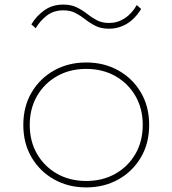

<svg xmlns="http://www.w3.org/2000/svg" viewBox="-20 -800 751 836"><path d="M355.5 16Q278 16 216 -18.5Q154 -53 117.8 -114.2Q81.5 -175.5 81.5 -256Q81.5 -336.5 117.8 -397.8Q154 -459 216 -493.5Q278 -528 355.5 -528Q433 -528 495 -493.5Q557 -459 593.2 -397.8Q629.5 -336.5 629.5 -256Q629.5 -175.5 593.2 -114.2Q557 -53 495 -18.5Q433 16 355.5 16ZM355.5 -12Q427 -12 482.5 -43.5Q538 -75 569.8 -130Q601.5 -185 601.5 -256Q601.5 -327 569.8 -382Q538 -437 482.5 -468.5Q427 -500 355.5 -500Q284 -500 228.5 -468.5Q173 -437 141.2 -382Q109.5 -327 109.5 -256Q109.5 -185 141.2 -130Q173 -75 228.5 -43.5Q284 -12 355.5 -12ZM455 -675Q420.5 -675 396.5 -687Q372.5 -699 352.2 -715Q332 -731 309.5 -743Q287 -755 255.5 -755Q213.5 -755 183.5 -731.8Q153.5 -708.5 135.5 -677L116.5 -694Q138 -730 172.8 -755Q207.5 -780 255.5 -780Q290 -780 314.2 -768Q338.5 -756 358.8 -740Q379 -724 401.5 -712Q424 -700 455 -700Q492 -700 523 -720.2Q554 -740.5 575.5 -778L594.5 -761Q577.5 -733 555.8 -713.8Q534 -694.5 508.5 -684.8Q483 -675 455 -675Z"/></svg>

Font: Spartan Thin Thin
Style: Regular
Weight: 250
Version: Version 1.004